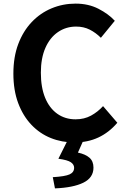

<svg xmlns="http://www.w3.org/2000/svg" viewBox="-20 -774 696 1062"><path d="M392 14Q322 14 261 -10.5Q200 -35 153.5 -84Q107 -133 80.5 -204Q54 -275 54 -367Q54 -459 81 -530.5Q108 -602 155.5 -652Q203 -702 265.5 -728Q328 -754 398 -754Q469 -754 524.5 -725.5Q580 -697 615 -659L538 -565Q510 -593 476.5 -610Q443 -627 401 -627Q345 -627 300.5 -596.5Q256 -566 231 -509Q206 -452 206 -372Q206 -291 229.5 -233.5Q253 -176 296.5 -145Q340 -114 398 -114Q446 -114 483.5 -134.5Q521 -155 550 -187L629 -95Q583 -41 524 -13.5Q465 14 392 14ZM284 268 272 206Q340 202 365 190.5Q390 179 390 154Q390 136 372 123.5Q354 111 303 104L357 -4H444L411 70Q453 79 475 98.5Q497 118 497 153Q497 209 441 236.5Q385 264 284 268Z"/></svg>

Font: Noto Sans SC
Style: Bold
Weight: 700
Designer: Ryoko NISHIZUKA  (kana, bopomofo & ideographs); Paul D. Hunt (Latin, Greek & Cyrillic); Sandoll Communications , Soo-you
Foundry: Adobe
Version: Version 2.004-H2;hotconv 1.0.118;makeotfexe 2.5.65603